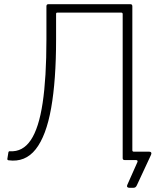

<svg xmlns="http://www.w3.org/2000/svg" viewBox="-20 -762 781 914"><path d="M596 132Q589 132 586 128Q583 124 586 118L634 10Q636 5 634 2.5Q632 0 627 0H594L610 -47Q610 -40 617 -40H690Q697 -40 699.5 -36Q702 -32 699 -25L632 119Q629 126 625 129Q621 132 615 132ZM601 -742Q610 -742 610 -732V-10Q610 -5 608 -2.5Q606 0 601 0H574Q564 0 564 -9V-695Q564 -702 557 -702H253Q247 -702 247 -696V-574Q247 -380 223.5 -247.5Q200 -115 150 -51.5Q100 12 20 1Q14 -1 15 -6L20 -37Q22 -43 27 -42Q88 -38 126.5 -95Q165 -152 183 -272Q201 -392 201 -574V-732Q201 -742 210 -742Z"/></svg>

Font: Libre Franklin Thin
Style: Regular
Weight: 100
Designer: Pablo Impallari, Rodrigo Fuenzalida, Nhung Nguyen
Foundry: Impallari Type
Version: Version 3.000